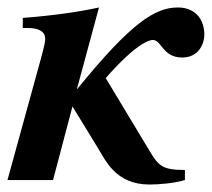

<svg xmlns="http://www.w3.org/2000/svg" viewBox="-43 -482 567 514"><path d="M163 -244 222 -462C168 -450 96 -440 18 -434V-407H32C62 -407 78 -397 78 -378C78 -370 75 -357 69 -334L-23 0H99L151 -197L219 -86C239 -54 266 12 357 12C380 12 423 9 452 0V-27C393 -27 382 -37 358 -77L240 -273C321 -365 356 -375 366 -375C390 -375 392 -328 445 -328C486 -328 504 -361 504 -390C504 -424 485 -462 433 -462C372 -462 308 -421 164 -244Z"/></svg>

Font: STIXGeneral
Style: Bold Italic
Weight: 700
Italic angle: -16.33°
Designer: MicroPress Inc., with final additions and corrections provided by Coen Hoffman, Elsevier (retired)
Version: Version 1.1.0